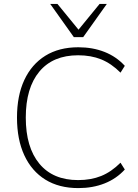

<svg xmlns="http://www.w3.org/2000/svg" viewBox="-20 -955 707 983"><path d="M381 8Q282 8 212 -35.5Q142 -79 104.5 -160Q67 -241 67 -353Q67 -465 104.5 -545.5Q142 -626 212 -669.5Q282 -713 381 -713Q455 -713 515.5 -689Q576 -665 619 -618L597 -583Q550 -630 498 -651Q446 -672 380 -672Q251 -672 181.5 -588.5Q112 -505 112 -353Q112 -201 181.5 -117Q251 -33 380 -33Q446 -33 498 -54Q550 -75 597 -122L619 -87Q576 -40 515.5 -16Q455 8 381 8ZM358 -765 237 -935H274L382 -803L490 -935H527L406 -765Z"/></svg>

Font: Nunito Sans 12pt ExtraLight
Style: Regular
Weight: 200
Designer: Vernon Adams
Foundry: Vernon Adams
Version: Version 3.101;gftools[0.9.27]